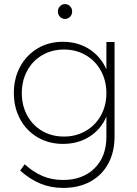

<svg xmlns="http://www.w3.org/2000/svg" viewBox="-20 -727 672 942"><path d="M542 -521V-57Q542 19 511 76Q480 133 423 164Q366 195 290 195Q229 195 177.5 173.5Q126 152 79 110L101 79Q143 117 188.5 136.5Q234 156 289 156Q386 156 444 98.5Q502 41 502 -56V-155Q475 -92 419 -56.5Q363 -21 289 -21Q220 -21 165 -53Q110 -85 79 -142Q48 -199 48 -271Q48 -343 79 -400Q110 -457 164.5 -489.5Q219 -522 288 -522Q362 -522 418 -486Q474 -450 502 -387V-521ZM502 -270Q502 -331 475 -380Q448 -429 400.5 -456.5Q353 -484 294 -484Q235 -484 187.5 -456.5Q140 -429 113.5 -380Q87 -331 87 -270Q87 -209 113.5 -160.5Q140 -112 187 -84.5Q234 -57 294 -57Q353 -57 400.5 -84.5Q448 -112 475 -160.5Q502 -209 502 -270ZM334 -671Q334 -655 323.5 -644.5Q313 -634 299 -634Q285 -634 274.5 -644.5Q264 -655 264 -671Q264 -686 274.5 -696.5Q285 -707 299 -707Q313 -707 323.5 -696.5Q334 -686 334 -671Z"/></svg>

Font: Montserrat arm2 ExtraLight
Style: Regular
Weight: 275
Designer: Julieta Ulanovsky
Foundry: Julieta Ulanovsky
Version: Version 6.000